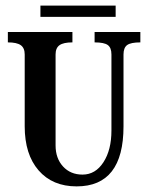

<svg xmlns="http://www.w3.org/2000/svg" viewBox="-20 -654 528 684"><path d="M420 -204Q420 10 253 10Q167 10 117.5 -47Q68 -104 68 -204V-460Q68 -483 54 -493Q40 -503 8 -503V-540H238V-503Q206 -503 192 -493Q178 -483 178 -460V-136Q178 -90 204.5 -61Q231 -32 274 -32Q320 -32 348.5 -76Q377 -120 377 -189V-460Q377 -484 364 -493.5Q351 -503 317 -503V-540H480V-503Q446 -503 433 -493.5Q420 -484 420 -460ZM124 -594V-634H392V-594Z"/></svg>

Font: Girassol
Style: Regular
Weight: 400
Width: 3
Designer: Liam Spradlin
Version: Version 1.004